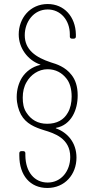

<svg xmlns="http://www.w3.org/2000/svg" viewBox="-20 -727 472 954"><path d="M215 207C302 207 360 140 360 56C360 -18 316 -68 259 -89C256 -90 256 -91 259 -92C295 -98 324 -121 342 -153C358 -181 366 -216 366 -253C366 -299 354 -331 336 -354C305 -395 260 -409 233 -417C157 -442 103 -480 103 -552C103 -618 147 -680 217 -680C280 -680 327 -628 327 -556V-545C327 -539 331 -535 337 -535H347C353 -535 357 -539 357 -545V-557C355 -644 299 -707 217 -707C129 -707 73 -636 73 -556C73 -487 119 -428 178 -407C182 -406 182 -404 178 -404C140 -395 109 -372 89 -341C73 -315 63 -282 63 -245C63 -211 72 -181 84 -158C109 -112 154 -94 199 -80C249 -65 329 -40 329 53C329 123 284 180 217 180C151 180 107 128 106 45V34C106 28 102 24 96 24H86C80 24 76 28 76 34V46C76 146 131 207 215 207ZM214 -112C168 -112 134 -132 111 -168C97 -189 93 -214 93 -242C93 -271 99 -297 112 -319C132 -355 171 -383 216 -383C257 -383 288 -365 310 -337C327 -316 336 -285 336 -247C336 -217 330 -189 317 -167C297 -131 262 -112 214 -112Z"/></svg>

Font: Barlow Thin
Style: Regular
Weight: 250
Designer: Jeremy Tribby
Foundry: Tribby Type
Version: Version 1.422;hotconv 1.0.109;makeotfexe 2.5.65596